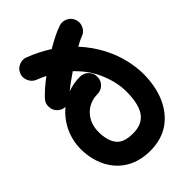

<svg xmlns="http://www.w3.org/2000/svg" viewBox="-238 -857 1013 1013"><g transform="rotate(-45 268.5 -350.5)"><path d="M266.6 57.1C322.8 57.1 370.1 43.5 409.2 16.6C486.8 -37.6 528.3 -135.7 528.3 -256.3C528.3 -288.1 523.9 -323.2 515.1 -362.3C497.1 -439.9 456.5 -524.4 386.2 -600.6C409.2 -613.8 425.8 -621.6 436 -625C453.1 -630.4 465.3 -641.1 473.6 -657.2C481.9 -673.3 483.4 -689.5 478 -706.5C472.7 -723.6 462.4 -735.8 446.3 -744.1C430.2 -752.4 413.6 -753.9 396.5 -748.5C364.7 -738.3 322.8 -716.8 278.3 -690.9C241.7 -714.4 200.2 -735.8 153.3 -753.9C137.2 -760.3 120.6 -759.8 104.5 -752.4C87.9 -745.1 76.2 -732.9 69.8 -716.3C63.5 -700.2 64.5 -683.6 71.8 -667.5C79.1 -650.9 90.8 -639.2 107.4 -632.8C125 -626 142.1 -618.7 158.2 -610.4C121.1 -582.5 89.4 -554.7 68.4 -531.7C56.2 -518.6 50.8 -503.4 51.8 -485.4C52.7 -467.3 59.6 -452.1 72.8 -440.4C84.5 -430.2 98.1 -424.3 114.3 -423.8C51.8 -373 13.2 -294.4 13.2 -208.5C13.2 -77.1 90.3 57.1 266.6 57.1ZM143.6 -208.5C143.6 -290.5 201.7 -352.1 280.8 -352.1C298.8 -352.1 314 -358.4 326.7 -371.1C339.4 -383.8 345.7 -398.9 345.7 -417C345.7 -435.1 339.4 -450.2 326.7 -463.4C314 -476.1 298.8 -482.4 280.8 -482.4C248 -482.4 217.3 -477.1 187.5 -465.8C209 -483.9 240.7 -506.8 274.4 -529.8C306.2 -499 331.5 -467.3 349.6 -434.1C385.7 -367.7 398.9 -303.2 398.9 -256.3C398.9 -114.7 347.7 -72.3 266.6 -72.3C220.2 -72.3 188 -84 170.4 -107.9C152.3 -131.8 143.6 -165 143.6 -208.5Z"/></g></svg>

Font: Mikhak
Style: Bold
Weight: 700
Designer: Amin Abedi
Version: Version 3.2